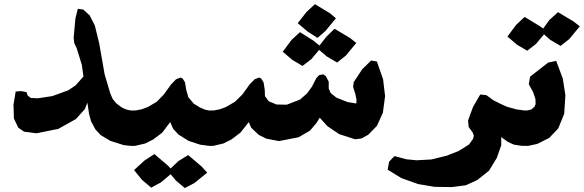

<svg xmlns="http://www.w3.org/2000/svg" viewBox="-20 -741 2852 938"><path d="M584 -32.2 618.2 -28.3H639.6L660.2 -37.1L669.9 -68.4L668.9 -143.6L653.3 -187.5L632.8 -201.2H618.2L593.8 -207L575.2 -215.8L548.8 -235.4L530.3 -257.8L518.6 -285.2L491.2 -377.9L464.8 -528.3L443.4 -616.2L418 -666L386.7 -694.3L360.4 -698.2L348.6 -652.3L339.8 -556.6L342.8 -530.3L354.5 -505.9L379.9 -423.8L387.7 -367.2L349.6 -324.2L313.5 -299.8L235.4 -271.5L164.1 -260.7L129.9 -262.7L115.2 -274.4L109.4 -291L83 -295.9L56.6 -293.9L45.9 -229.5L47.9 -162.1L69.3 -117.2L97.7 -97.7L158.2 -89.8L264.6 -111.3L350.6 -159.2L394.5 -208L407.2 -239.3L415 -184.6L424.8 -148.4L446.3 -108.4L471.7 -81.1L519.5 -52.7Z M899.4 16.6 851.6 45.9 813.5 82 800.8 68.4 734.4 11.7 687.5 42 634.8 89.8 673.8 137.7 718.8 175.8 765.6 150.4 813.5 110.4 838.9 140.6 882.8 177.7 929.7 153.3 992.2 102.5 965.8 73.2ZM780.3 -279.3 745.1 -243.2 701.2 -217.8 671.9 -207 641.6 -201.2H611.3L593.8 -191.4L584 -158.2L587.9 -68.4L600.6 -39.1L617.2 -28.3H639.6L689.5 -40L728.5 -59.6L772.5 -92.8L811.5 -144.5L826.2 -111.3L851.6 -84L901.4 -52.7L958 -34.2L1002 -28.3H1023.4L1043.9 -37.1L1051.8 -68.4L1050.8 -143.6L1035.2 -187.5L1014.6 -201.2H1000L979.5 -206.1L957 -215.8L926.8 -234.4L900.4 -265.6L889.6 -302.7L883.8 -338.9L872.1 -357.4L862.3 -362.3L839.8 -353.5L815.4 -328.1Z M1164.1 -279.3 1127 -243.2 1083 -217.8 1053.7 -207 1023.4 -201.2H993.2L975.6 -191.4L965.8 -158.2L969.7 -68.4L982.4 -39.1L999 -28.3H1021.5L1071.3 -40L1110.4 -59.6L1154.3 -92.8L1195.3 -144.5L1207 -117.2L1244.1 -82L1281.2 -63.5L1342.8 -51.8L1438.5 -70.3L1494.1 -102.5L1526.4 -140.6L1542 -166L1579.1 -125L1636.7 -85.9L1714.8 -60.5L1746.1 -64.5L1779.3 -83L1821.3 -126L1850.6 -190.4L1861.3 -271.5L1851.6 -353.5L1821.3 -440.4L1793 -445.3L1750 -403.3L1708 -339.8L1705.1 -316.4L1715.8 -282.2L1721.7 -253.9L1720.7 -235.4L1678.7 -242.2L1624 -263.7L1595.7 -286.1L1585.9 -308.6V-341.8L1572.3 -368.2L1559.6 -377.9L1539.1 -374L1525.4 -359.4L1503.9 -317.4L1479.5 -284.2L1446.3 -254.9L1380.9 -229.5L1331.1 -230.5L1293 -246.1L1274.4 -271.5L1273.4 -302.7L1267.6 -338.9L1255.9 -357.4L1246.1 -362.3L1223.6 -353.5L1199.2 -328.1ZM1614.3 -600.6 1574.2 -561.5 1541 -518.6 1508.8 -543.9 1445.3 -584 1404.3 -545.9 1361.3 -488.3 1408.2 -448.2 1458 -418.9 1501 -452.1 1539.1 -497.1 1577.1 -464.8 1627 -435.5 1668.9 -468.8 1720.7 -531.2 1689.5 -555.7ZM1518.6 -720.7 1477.5 -682.6 1434.6 -627.9 1481.4 -587.9 1531.2 -555.7 1569.3 -588.9 1621.1 -651.4 1592.8 -675.8Z M2326.2 -279.3 2291 -218.8 2266.6 -152.3 2269.5 -121.1 2289.1 -93.8 2294.9 -78.1 2291 -62.5 2271.5 -35.2 2221.7 -3.9 2163.1 19.5 2086.9 38.1 2014.6 42 1964.8 37.1 1907.2 21.5 1880.9 48.8 1874 87.9 1940.4 128.9 2022.5 158.2 2103.5 171.9 2188.5 172.9 2255.9 164.1 2311.5 138.7 2369.1 92.8 2407.2 30.3 2428.7 -31.2V-71.3L2460.9 -47.9L2491.2 -34.2L2531.2 -28.3H2561.5L2581.1 -37.1L2590.8 -68.4L2589.8 -143.6L2574.2 -187.5L2553.7 -201.2H2542L2501 -207L2456.1 -219.7L2423.8 -234.4L2390.6 -251L2372.1 -264.6L2355.5 -276.4Z M2706.1 -681.6 2664.1 -643.6 2633.8 -601.6 2617.2 -613.3 2543 -658.2 2502 -620.1 2459 -562.5 2505.9 -522.5 2555.7 -493.2 2598.6 -526.4 2637.7 -573.2 2668.9 -545.9 2718.8 -516.6 2760.7 -549.8 2812.5 -612.3 2781.2 -636.7ZM2697.3 -443.4 2658.2 -435.5 2569.3 -366.2 2563.5 -329.1 2585 -290 2595.7 -257.8 2596.7 -232.4 2590.8 -218.8 2575.2 -206.1 2555.7 -201.2H2532.2L2514.6 -191.4L2504.9 -158.2L2508.8 -68.4L2521.5 -39.1L2538.1 -28.3H2560.5L2605.5 -38.1L2663.1 -67.4L2707 -113.3L2736.3 -184.6L2742.2 -275.4L2729.5 -357.4Z"/></svg>

Font: MaokenAssortedSans-TC
Style: Regular
Weight: 500
Version: Version 0.83